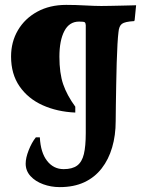

<svg xmlns="http://www.w3.org/2000/svg" viewBox="-20 -666 607 786"><path d="M224.5 100Q188.7 100 156.6 88.2Q124.5 76.4 104.8 54.8Q85.1 33.1 85.1 3.8Q85.1 -19.8 97.5 -51.2Q109.9 -82.6 126.7 -103.7H143.1Q146.3 -41.2 172.8 -7.4Q199.3 26.4 240.5 26.4Q276.1 26.4 295.9 11.7Q315.6 -3 323.4 -35.3Q331.1 -67.6 331.1 -121.4V-563.1Q330.5 -572.7 326.4 -575.1Q322.3 -577.6 303.6 -577.6Q263.5 -577.6 243.4 -538.8Q223.2 -500.1 223.2 -433.7Q223.2 -366.5 238.6 -321.2Q254.1 -275.9 288.2 -229.3V-205.2Q213.8 -208.5 154.2 -235.4Q94.7 -262.3 60 -312.6Q25.3 -362.8 25.3 -434.6Q25.3 -494.5 53.5 -542.4Q81.7 -590.3 132.6 -618.1Q183.5 -646 251.2 -646Q289.2 -646 329 -643.7Q368.9 -641.5 394.6 -641.5Q407.7 -641.5 431.2 -642Q454.7 -642.5 479 -643Q503.4 -643.5 520.3 -644Q537.2 -644.5 537.2 -644.5L531.2 -583.6L529.2 -579.6Q491.3 -577.5 479.2 -568.4Q467 -559.3 465 -534.1Q462.9 -518.4 460.9 -484.7Q458.9 -450.9 457.7 -407.9Q456.5 -364.9 455.7 -319.4Q455 -274 454.3 -234.5Q453.6 -195 453.6 -170.2Q453.6 -111.9 439.1 -62.6Q424.7 -13.2 396.2 23.4Q367.7 60.1 325 80.1Q282.2 100 224.5 100Z"/></svg>

Font: Alegreya
Style: Regular
Weight: 400
Designer: Juan Pablo del Peral
Foundry: Huerta Tipografica
Version: Version 2.009